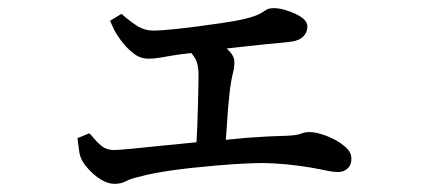

<svg xmlns="http://www.w3.org/2000/svg" viewBox="-20 -483 1040 471"><path d="M205 -150Q216 -136 228.5 -125.5Q241 -115 259.5 -115Q278 -115 381 -126Q420 -130 462 -134Q464 -164 465.5 -221Q467 -278 467 -299.5Q467 -321 461 -335Q457 -344 449 -353Q422 -350 398 -346Q362 -339 344.5 -339Q327 -339 313 -348Q298 -359 288 -370Q265 -396 254 -423L250 -432L278 -449Q301 -429 318 -418.5Q335 -408 356 -408Q397 -408 521 -426Q592 -436 617 -449Q626 -454 632.5 -458.5Q639 -463 652.5 -463Q666 -463 684.5 -457Q703 -451 716 -443Q734 -432 734 -418Q734 -404 724.5 -394Q715 -384 696 -381Q683 -379 627 -374Q588 -370 562.5 -367Q537 -364 536 -364Q540 -360 544 -356Q555 -344 555 -331Q555 -318 552 -306Q542 -270 536 -168L534 -140L586 -145Q639 -149 684 -150Q708 -151 718 -155Q728 -159 739.5 -159Q751 -159 768 -154Q785 -149 801 -140.5Q817 -132 829.5 -120.5Q842 -109 842 -93.5Q842 -78 832.5 -69.5Q823 -61 809.5 -61Q796 -61 774 -66Q711 -79 653 -82Q640 -83 622 -83Q583 -83 511 -77Q382 -66 324 -50Q301 -45 289 -38.5Q277 -32 261 -32Q245 -32 228.5 -42Q212 -52 199 -66Q186 -80 181 -90Q176 -100 174.5 -110.5Q173 -121 170 -144L199 -156Z"/></svg>

Font: Early Summer Mincho Screen
Style: Regular
Weight: 400
Designer: GuiWonder
Version: Version 1.002